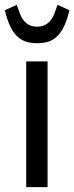

<svg xmlns="http://www.w3.org/2000/svg" viewBox="-35 -771 306 791"><path d="M73 0V-518H161V0ZM118 -593Q91 -593 70.5 -600Q50 -607 34 -623Q18 -639 6 -665Q-6 -691 -15 -729L34 -751L47 -715Q67 -661 118 -661Q168 -661 189 -715L202 -751L251 -729Q242 -691 230 -665Q218 -639 202 -623Q186 -607 165.5 -600Q145 -593 118 -593Z"/></svg>

Font: IBM Plex Sans Condensed Text
Style: Regular
Weight: 450
Width: 3
Designer: Mike Abbink, Paul van der Laan, Pieter van Rosmalen
Foundry: Bold Monday
Version: Version 1.1